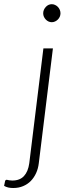

<svg xmlns="http://www.w3.org/2000/svg" viewBox="-111 -734 331 938"><path d="M147.5 -497.5 78.5 63.5Q75.5 89.5 65.5 111.5Q55.5 133.5 39.8 149.8Q24 166 2.2 175.2Q-19.5 184.5 -46 184.5Q-60.5 184.5 -71 182Q-81.5 179.5 -91 174L-86 150Q-84 145.5 -81.5 144.8Q-79 144 -75.2 144.8Q-71.5 145.5 -65.8 146.8Q-60 148 -51 148Q-14 148 6.2 126Q26.5 104 32 63.5L101 -497.5ZM184.5 -669Q184.5 -660 181 -652.2Q177.5 -644.5 171.5 -638.5Q165.5 -632.5 157.8 -629Q150 -625.5 142 -625.5Q133.5 -625.5 126 -629Q118.5 -632.5 112.8 -638.5Q107 -644.5 103.5 -652.2Q100 -660 100 -669Q100 -678 103.5 -686Q107 -694 112.8 -700.2Q118.5 -706.5 126 -710Q133.5 -713.5 142 -713.5Q150 -713.5 157.8 -710Q165.5 -706.5 171.5 -700.5Q177.5 -694.5 181 -686.2Q184.5 -678 184.5 -669Z"/></svg>

Font: Lato Light
Style: Italic
Weight: 300
Italic angle: -7°
Designer: Lukasz Dziedzic
Foundry: tyPoland Lukasz Dziedzic
Version: Version 2.007; 2014-02-27